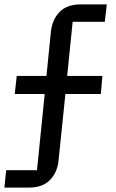

<svg xmlns="http://www.w3.org/2000/svg" viewBox="-21 -718 527 872"><path d="M7 55H147L182 -291H46L55 -373H190L210 -573Q216 -629 249.5 -663.5Q283 -698 345 -698H464L455 -619H309L284 -373H444L437 -291H276L245 10Q240 64 206.5 99Q173 134 110 134H-1Z"/></svg>

Font: IBM Plex Sans Hebrew Text
Style: Regular
Weight: 450
Designer: Mike Abbink, Paul van der Laan, Pieter van Rosmalen, Yanek Iontef
Foundry: Bold Monday
Version: Version 1.2